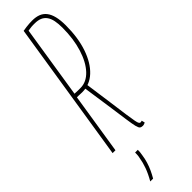

<svg xmlns="http://www.w3.org/2000/svg" viewBox="-319 -698 905 905"><g transform="rotate(-45 134.0 -245.0)"><path d="M-1 0 110 -704Q122 -706 133 -707.5Q144 -709 154 -709.5Q164 -710 173 -710Q197 -710 215 -703Q233 -696 245 -680.5Q257 -665 263 -640.5Q269 -616 269 -582Q269 -499 247.5 -436.5Q226 -374 188.5 -339Q151 -304 101 -304Q93 -304 86.5 -304.5Q80 -305 75 -305Q70 -305 66 -305L18 0ZM191 10Q181 10 175.5 5.5Q170 1 166 -15.5Q162 -32 157 -67Q152 -102 143.5 -163Q135 -224 121 -318L140 -323Q153 -234 160.5 -176Q168 -118 173 -84Q178 -50 181 -34Q184 -18 187.5 -13.5Q191 -9 195 -9Q197 -9 198.5 -9.5Q200 -10 204 -11L208 5Q206 6 201 8Q196 10 191 10ZM109 -324Q149 -324 181 -358Q213 -392 231.5 -451.5Q250 -511 250 -585Q250 -612 246 -632Q242 -652 232.5 -665.5Q223 -679 208 -685.5Q193 -692 171 -692Q166 -692 161 -692Q156 -692 150.5 -691.5Q145 -691 139 -690Q133 -689 127 -688L70 -325Q76 -325 82 -324.5Q88 -324 95 -324Q102 -324 109 -324ZM76 73H94Q94 80 93.5 88Q93 96 91 105Q88 127 82 146.5Q76 166 68 183.5Q60 201 49 220H30Q49 187 59 159Q69 131 73 105Q75 97 75.5 88.5Q76 80 76 73Z"/></g></svg>

Font: Georama ExtraCondensed Thin
Style: Italic
Weight: 100
Width: 2
Italic angle: -9°
Designer: Jean-Baptiste Levee
Foundry: Production Type
Version: Version 1.001